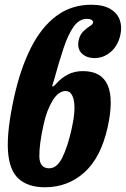

<svg xmlns="http://www.w3.org/2000/svg" viewBox="-20 -780 531 810"><path d="M372.5 -683.5Q374 -691.5 366.5 -696Q359 -700.5 347 -700.5Q314.5 -700.5 291.2 -668.2Q268 -636 248.5 -577.8Q229 -519.5 207.5 -441Q203.5 -428.5 201.5 -422.8Q199.5 -417 201.5 -415.5Q205.5 -413 220.5 -430.5Q240 -452 267 -466Q294 -480 330 -480Q486.5 -480 434 -242.5Q405.5 -115 335.8 -52.5Q266 10 169.5 10Q98 10 58.2 -26.2Q18.5 -62.5 13.5 -145.5Q8.5 -228.5 39.5 -370Q66 -490 110 -577.5Q154 -665 217.5 -712.5Q281 -760 365 -760Q416 -760 445.5 -742.2Q475 -724.5 485.2 -695.8Q495.5 -667 488 -633.5Q477.5 -586.5 447 -560.8Q416.5 -535 379.5 -535Q344.5 -535 324.5 -555.2Q304.5 -575.5 312 -610.5Q317 -633.5 331 -647.2Q345 -661 358 -669Q371 -677 372.5 -683.5ZM282 -235Q299.5 -313 291.8 -354.5Q284 -396 257 -396Q226.5 -396 201.8 -355.5Q177 -315 164 -255Q145 -169.5 146 -119.8Q147 -70 187.5 -70Q220.5 -70 243 -115.5Q265.5 -161 282 -235Z"/></svg>

Font: Besley* Condensed
Style: Bold Italic
Weight: 700
Width: 3
Italic angle: -13°
Designer: Owen Earl
Foundry: indestructible type*
Version: Version 3.000; ttfautohint (v1.8.3)